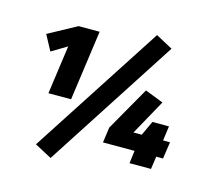

<svg xmlns="http://www.w3.org/2000/svg" viewBox="-119 -898 1192 1121"><g transform="rotate(15 477.5 -337.0)"><path d="M366 -696 307 -272H170L211 -566L118 -510L68 -603L239 -696ZM695 -764 797 -709 280 90 177 35ZM930 -179 915 -77H874L863 0H733L743 -77H552L565 -170L716 -435L827 -392L709 -179H759L800 -267H900L888 -179Z"/></g></svg>

Font: Fira Sans Black
Style: Italic
Weight: 900
Italic angle: -8°
Designer: Carrois Corporate & Edenspiekermann AG
Foundry: Carrois Corporate GbR & Edenspiekermann AG
Version: Version 4.203